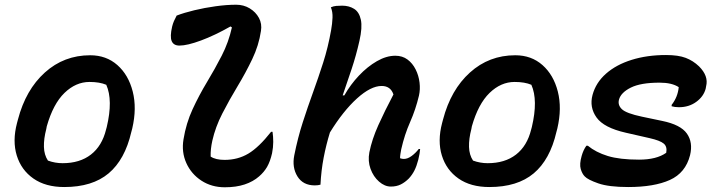

<svg xmlns="http://www.w3.org/2000/svg" viewBox="-20 -781 3040 813"><path d="M362 -547Q430 -547 477 -505.5Q524 -464 542 -393.5Q560 -323 540 -237L536 -222Q509 -105 440 -47Q371 11 252 11Q173 11 121.5 -25Q70 -61 51 -122.5Q32 -184 52 -260L56 -275Q89 -401 170 -474Q251 -547 362 -547ZM359 -434Q301 -434 253 -387.5Q205 -341 178 -246L176 -235Q165 -193 166 -159Q167 -125 183 -101Q213 -90 245 -90Q318 -90 365 -126.5Q412 -163 429 -232L432 -243Q459 -357 430 -422Q402 -434 359 -434Z M728 -715Q759 -727 802.5 -737.5Q846 -748 893 -754.5Q940 -761 980 -761Q1012 -761 1037.5 -745.5Q1063 -730 1076.5 -705Q1090 -680 1085 -650Q1076 -589 1048 -530.5Q1020 -472 985.5 -415Q951 -358 921.5 -300.5Q892 -243 879 -185Q871 -149 872 -118Q893 -104 931 -104Q987 -104 1031.5 -130.5Q1076 -157 1128 -223H1134Q1137 -203 1137 -180Q1137 -157 1132 -132Q1124 -97 1111 -74.5Q1098 -52 1077 -34Q1052 -12 1016 0Q980 12 932 12Q876 12 833 -16Q790 -44 769 -90.5Q748 -137 757 -191Q768 -259 795.5 -318.5Q823 -378 856.5 -433.5Q890 -489 919 -545.5Q948 -602 962 -665L956 -669Q889 -631 831 -609.5Q773 -588 740 -588Q715 -588 707 -607Q699 -626 709 -669Q712 -681 716.5 -691.5Q721 -702 728 -715Z M1654 -545Q1684 -545 1705.5 -529Q1727 -513 1740 -487Q1753 -461 1756.5 -431.5Q1760 -402 1754 -376Q1740 -317 1716.5 -264Q1693 -211 1679 -149Q1677 -139 1675.5 -129Q1674 -119 1674 -111Q1682 -108 1690 -108Q1706 -108 1723 -120.5Q1740 -133 1753 -150H1759Q1758 -140 1756.5 -130Q1755 -120 1751 -104Q1744 -77 1734.5 -58.5Q1725 -40 1711 -25Q1695 -9 1677 0Q1659 9 1635 9Q1609 9 1585 -12Q1561 -33 1549 -66Q1537 -99 1544 -136Q1555 -191 1582 -251Q1609 -311 1646 -381Q1634 -417 1596 -417Q1550 -417 1491.5 -364Q1433 -311 1377 -220Q1361 -168 1350.5 -113.5Q1340 -59 1337 1Q1327 4 1313 4Q1263 4 1239.5 -34Q1216 -72 1226 -123Q1241 -198 1262 -263Q1283 -328 1305.5 -390Q1328 -452 1348.5 -516Q1369 -580 1382 -653Q1387 -681 1388 -706Q1389 -731 1381 -750Q1392 -755 1404 -756Q1416 -757 1429 -757Q1458 -757 1479.5 -743.5Q1501 -730 1508 -697.5Q1515 -665 1502 -608Q1488 -546 1469 -489Q1450 -432 1431 -377H1438Q1464 -423 1500 -461Q1536 -499 1576 -522Q1616 -545 1654 -545Z M2162 -547Q2230 -547 2277 -505.5Q2324 -464 2342 -393.5Q2360 -323 2340 -237L2336 -222Q2309 -105 2240 -47Q2171 11 2052 11Q1973 11 1921.5 -25Q1870 -61 1851 -122.5Q1832 -184 1852 -260L1856 -275Q1889 -401 1970 -474Q2051 -547 2162 -547ZM2159 -434Q2101 -434 2053 -387.5Q2005 -341 1978 -246L1976 -235Q1965 -193 1966 -159Q1967 -125 1983 -101Q2013 -90 2045 -90Q2118 -90 2165 -126.5Q2212 -163 2229 -232L2232 -243Q2259 -357 2230 -422Q2202 -434 2159 -434Z M2800 -548Q2852 -548 2883.5 -536Q2915 -524 2940 -500Q2981 -459 2970 -416L2968 -405Q2959 -372 2928 -349.5Q2897 -327 2855 -327Q2837 -327 2824 -331V-337Q2850 -370 2854 -412Q2825 -431 2773 -431Q2693 -431 2651 -410Q2609 -389 2601 -359Q2595 -336 2613.5 -318.5Q2632 -301 2698 -287L2784 -269Q2862 -253 2888.5 -215.5Q2915 -178 2902 -124Q2883 -49 2816.5 -19Q2750 11 2640 11Q2558 11 2513.5 -4.5Q2469 -20 2456 -34Q2445 -45 2439 -65.5Q2433 -86 2443 -121Q2450 -146 2463 -164H2469Q2503 -136 2553.5 -120.5Q2604 -105 2686 -105Q2760 -105 2801 -134Q2806 -160 2790.5 -173Q2775 -186 2731 -196L2630 -219Q2537 -240 2506 -283.5Q2475 -327 2489 -379Q2503 -431 2546 -469Q2589 -507 2654.5 -527.5Q2720 -548 2800 -548Z"/></svg>

Font: Recursive Mn Csl St SmB
Style: Italic
Weight: 600
Italic angle: -15°
Monospace: yes
Version: Version 1.079;hotconv 1.0.112;makeotfexe 2.5.65598; ttfautoh